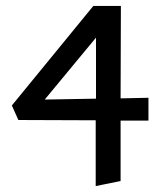

<svg xmlns="http://www.w3.org/2000/svg" viewBox="-20 -438 531 648"><path d="M481 -108V-31H387V173L303 190V-32L42 -33L20 -82L295 -418H388L387 -106ZM131 -102 304 -105V-311Z"/></svg>

Font: EauTest Semibold
Style: Regular
Weight: 600
Designer: Christian Thalmann (Catharsis Fonts)
Version: Version 0.001;PS 000.001;hotconv 1.0.88;makeotf.lib2.5.64775